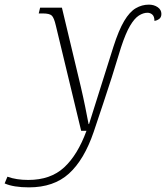

<svg xmlns="http://www.w3.org/2000/svg" viewBox="-118 -569 716 828"><path d="M7 239Q-60 239 -98 222L-86 193Q-48 207 4 207Q100 207 158.5 153Q217 99 255 -5H232L123 -458Q115 -493 105 -502Q95 -511 67 -511H49L55 -536H149L230 -197Q241 -150 249.5 -108Q258 -66 264 -34H266Q288 -103 312.5 -181.5Q337 -260 371 -367Q394 -439 417.5 -478.5Q441 -518 467.5 -533.5Q494 -549 524 -549Q546 -549 562 -538Q578 -527 578 -509Q578 -494 568 -487Q558 -480 548 -479Q548 -498 539 -506Q530 -514 518 -514Q500 -514 481 -502Q462 -490 443 -458Q424 -426 404 -365Q382 -292 364 -235.5Q346 -179 327.5 -124Q309 -69 286 0Q245 120 179.5 179.5Q114 239 7 239Z"/></svg>

Font: Noto Serif SemiCondensed ExtraLight
Style: Italic
Weight: 200
Width: 4
Italic angle: -12°
Designer: Monotype Design Team
Foundry: Monotype Imaging Inc.
Version: Version 2.013